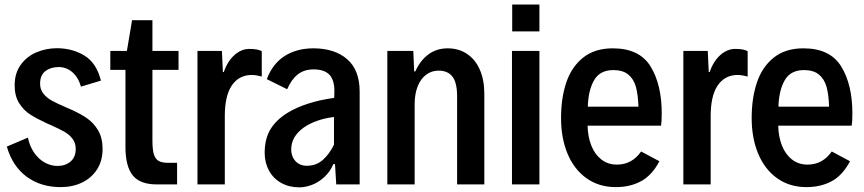

<svg xmlns="http://www.w3.org/2000/svg" viewBox="-20 -804 3765 837"><path d="M9.8 -165 101.6 -204.1Q109.9 -165 129.6 -137.2Q149.4 -109.4 175.8 -95Q202.1 -80.6 230.5 -80.6Q265.1 -80.6 287.6 -99.9Q310.1 -119.1 310.1 -154.8Q310.1 -180.7 296.1 -199Q282.2 -217.3 261.5 -229.2Q240.7 -241.2 202.6 -258.3L185.5 -265.6Q140.1 -286.6 111.6 -304.9Q83 -323.2 63.5 -354.2Q43.9 -385.3 43.9 -431.6Q43.9 -485.8 71 -522.5Q98.1 -559.1 140.1 -576.4Q182.1 -593.8 227.5 -593.8Q295.9 -593.8 348.4 -561.5Q400.9 -529.3 419.9 -452.6L333 -426.3Q320.8 -467.8 294.9 -489.7Q269 -511.7 235.8 -511.7Q201.2 -511.7 178 -494.1Q154.8 -476.6 154.8 -439Q154.8 -413.6 169.4 -395.5Q184.1 -377.4 206.1 -365.2Q228 -353 267.1 -336.4L278.3 -331.5Q325.2 -311.5 356.7 -290.3Q388.2 -269 407.7 -235.8Q427.2 -202.6 427.2 -154.3Q427.2 -103.5 403.3 -65.9Q379.4 -28.3 337.9 -8.3Q296.4 11.7 244.6 11.7Q157.7 11.7 95.9 -33.9Q34.2 -79.6 9.8 -165Z M526.9 -163.6V-499.5H460.9V-582H533.2L555.7 -715.8H644.5V-582H758.3V-499.5H644.5V-190.9Q644.5 -152.8 650.6 -132.1Q656.7 -111.3 671.1 -102.8Q685.5 -94.2 712.9 -94.2H752V0H663.6Q590.8 0 558.8 -39.3Q526.9 -78.6 526.9 -163.6Z M840.8 -582H947.3L951.7 -489.7H955.6Q971.7 -537.1 1002 -564Q1032.2 -590.8 1066.9 -590.8Q1103 -590.8 1121.1 -581.1V-470.2Q1090.8 -478.5 1070.3 -477.1Q1017.6 -473.6 988.8 -428.7Q960 -383.8 960 -297.9V0H840.8Z M1547.9 -404.3V0H1445.8L1440.4 -88.4H1433.1Q1418.9 -55.2 1394.3 -32.5Q1369.6 -9.8 1340.8 1.5Q1312 12.7 1284.7 12.7Q1240.2 12.7 1205.8 -6.6Q1171.4 -25.9 1152.6 -60.3Q1133.8 -94.7 1133.8 -137.7Q1133.8 -197.8 1158.4 -239.3Q1183.1 -280.8 1232.4 -311.5Q1271 -335.4 1323.5 -352.3Q1376 -369.1 1437 -377.4L1437.5 -397Q1439.9 -451.2 1417.7 -476.3Q1395.5 -501.5 1347.7 -501.5Q1305.2 -501.5 1277.3 -479Q1249.5 -456.5 1231.9 -415L1143.1 -459Q1168.5 -526.4 1220.9 -559.8Q1273.4 -593.3 1346.2 -593.3Q1439 -593.3 1493.4 -545.9Q1547.9 -498.5 1547.9 -404.3ZM1436 -173.3V-293.9Q1397.9 -289.6 1363.5 -277.6Q1329.1 -265.6 1303.7 -247.6Q1249.5 -208.5 1249.5 -152.8Q1249.5 -130.4 1259.3 -113.5Q1269 -96.7 1285.6 -88.4Q1302.2 -80.1 1321.8 -81.5Q1360.4 -82.5 1388.4 -107.9Q1416.5 -133.3 1436 -173.3Z M1668.5 -582H1781.7L1785.6 -492.7H1790.5Q1812 -540.5 1847.7 -566.9Q1883.3 -593.3 1931.6 -593.3Q1979.5 -593.3 2015.6 -569.3Q2051.8 -545.4 2071.5 -500.7Q2091.3 -456.1 2091.3 -396V0H1972.7V-383.8Q1972.7 -443.8 1952.4 -470Q1932.1 -496.1 1892.1 -496.1Q1860.8 -496.1 1837.2 -478Q1813.5 -460 1800.5 -426.8Q1787.6 -393.6 1787.6 -349.6V0H1668.5Z M2212.9 -784.2H2331.5V-667H2212.9ZM2211.9 -582H2331.5V0H2211.9Z M2861.8 -256.3H2541.5Q2542.5 -208.5 2557.6 -169.9Q2572.8 -131.3 2601.3 -108.9Q2629.9 -86.4 2669.4 -86.4Q2734.9 -86.4 2774.9 -143.6L2854.5 -101.1Q2822.3 -39.6 2774.4 -13.9Q2726.6 11.7 2665 11.7Q2590.8 11.7 2536.6 -27.1Q2482.4 -65.9 2454.1 -134Q2425.8 -202.1 2425.8 -289.6Q2425.8 -376.5 2448.7 -444.6Q2471.7 -512.7 2522.2 -553Q2572.8 -593.3 2651.4 -593.3Q2767.6 -593.3 2816.2 -514.2Q2864.7 -435.1 2864.7 -310.1Q2864.7 -272.5 2861.8 -256.3ZM2542.5 -338.9H2763.2Q2761.7 -390.6 2752.2 -425Q2742.7 -459.5 2719 -479Q2695.3 -498.5 2653.8 -498.5Q2595.2 -498.5 2569.8 -454.1Q2544.4 -409.7 2542.5 -338.9Z M2959 -582H3065.4L3069.8 -489.7H3073.7Q3089.8 -537.1 3120.1 -564Q3150.4 -590.8 3185.1 -590.8Q3221.2 -590.8 3239.3 -581.1V-470.2Q3209 -478.5 3188.5 -477.1Q3135.7 -473.6 3106.9 -428.7Q3078.1 -383.8 3078.1 -297.9V0H2959Z M3692.9 -256.3H3372.6Q3373.5 -208.5 3388.7 -169.9Q3403.8 -131.3 3432.4 -108.9Q3460.9 -86.4 3500.5 -86.4Q3565.9 -86.4 3606 -143.6L3685.5 -101.1Q3653.3 -39.6 3605.5 -13.9Q3557.6 11.7 3496.1 11.7Q3421.9 11.7 3367.7 -27.1Q3313.5 -65.9 3285.2 -134Q3256.8 -202.1 3256.8 -289.6Q3256.8 -376.5 3279.8 -444.6Q3302.7 -512.7 3353.3 -553Q3403.8 -593.3 3482.4 -593.3Q3598.6 -593.3 3647.2 -514.2Q3695.8 -435.1 3695.8 -310.1Q3695.8 -272.5 3692.9 -256.3ZM3373.5 -338.9H3594.2Q3592.8 -390.6 3583.3 -425Q3573.7 -459.5 3550 -479Q3526.4 -498.5 3484.9 -498.5Q3426.3 -498.5 3400.9 -454.1Q3375.5 -409.7 3373.5 -338.9Z"/></svg>

Font: Decalotype Medium
Style: Regular
Weight: 500
Designer: Alfredo Marco Pradil
Foundry: Alfredo Marco Pradil
Version: Version 1.0